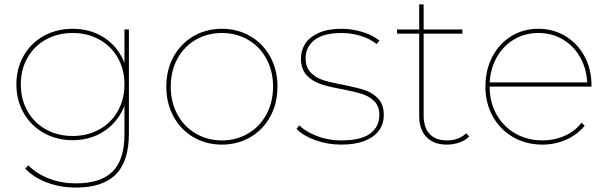

<svg xmlns="http://www.w3.org/2000/svg" viewBox="-20 -650 2745 867"><path d="M94 111 108 97Q148 136 203 157Q258 178 323 178Q435 178 488.5 124.5Q542 71 542 -43V-209L552 -269L542 -329V-517H562V-46Q562 78 503 137.5Q444 197 323 197Q252 197 191.5 174Q131 151 94 111ZM54 -269Q54 -341 87 -398.5Q120 -456 178 -488Q236 -520 308 -520Q380 -520 437 -488Q494 -456 526.5 -398.5Q559 -341 559 -269Q559 -197 526.5 -139.5Q494 -82 437 -49.5Q380 -17 308 -17Q236 -17 178 -49.5Q120 -82 87 -139.5Q54 -197 54 -269ZM542 -269Q542 -336 512 -389Q482 -442 428.5 -471.5Q375 -501 308 -501Q241 -501 187.5 -471.5Q134 -442 104 -389Q74 -336 74 -269Q74 -202 104 -148.5Q134 -95 187.5 -65.5Q241 -36 308 -36Q375 -36 428.5 -65.5Q482 -95 512 -148.5Q542 -202 542 -269Z M731 -259Q731 -334 763.5 -393.5Q796 -453 853.5 -486.5Q911 -520 982 -520Q1053 -520 1110.5 -486.5Q1168 -453 1200.5 -393.5Q1233 -334 1233 -259Q1233 -184 1200.5 -124Q1168 -64 1110.5 -30.5Q1053 3 982 3Q911 3 853.5 -30.5Q796 -64 763.5 -124Q731 -184 731 -259ZM1213 -259Q1213 -329 1183 -384.5Q1153 -440 1100 -470.5Q1047 -501 982 -501Q917 -501 864 -470.5Q811 -440 781 -384.5Q751 -329 751 -259Q751 -189 781 -133.5Q811 -78 864 -47Q917 -16 982 -16Q1047 -16 1100 -47Q1153 -78 1183 -133.5Q1213 -189 1213 -259Z M1319 -68 1331 -84Q1361 -55 1411.5 -35.5Q1462 -16 1521 -16Q1609 -16 1651 -46.5Q1693 -77 1693 -131Q1693 -170 1670.5 -192.5Q1648 -215 1615.5 -225.5Q1583 -236 1526 -247Q1465 -258 1427.5 -270.5Q1390 -283 1364.5 -310.5Q1339 -338 1339 -387Q1339 -423 1358.5 -453Q1378 -483 1419.5 -501.5Q1461 -520 1522 -520Q1570 -520 1617 -505.5Q1664 -491 1693 -467L1681 -451Q1651 -475 1609 -488Q1567 -501 1522 -501Q1441 -501 1400.5 -469.5Q1360 -438 1360 -387Q1360 -346 1383 -322.5Q1406 -299 1440 -288Q1474 -277 1530 -267Q1591 -255 1627 -243Q1663 -231 1688 -204.5Q1713 -178 1713 -131Q1713 -91 1691.5 -61Q1670 -31 1627 -14Q1584 3 1521 3Q1459 3 1404 -17Q1349 -37 1319 -68Z M1873 -124V-630H1893V-129Q1893 -74 1920 -45Q1947 -16 1999 -16Q2051 -16 2085 -48L2099 -34Q2082 -16 2054.5 -6.5Q2027 3 1998 3Q1938 3 1905.5 -31.5Q1873 -66 1873 -124ZM1773 -517H2068V-498H1773Z M2172 -259Q2172 -334 2203 -393.5Q2234 -453 2288.5 -486.5Q2343 -520 2411 -520Q2478 -520 2533 -487Q2588 -454 2619.5 -396Q2651 -338 2651 -264Q2651 -262 2651 -259H2183V-278H2640L2632 -263Q2632 -330 2603.5 -384.5Q2575 -439 2524.5 -470Q2474 -501 2411 -501Q2348 -501 2298 -470Q2248 -439 2219.5 -384.5Q2191 -330 2191 -263V-259Q2191 -189 2222 -133.5Q2253 -78 2307.5 -47Q2362 -16 2430 -16Q2483 -16 2529.5 -36.5Q2576 -57 2606 -96L2620 -82Q2586 -41 2536 -19Q2486 3 2430 3Q2356 3 2297.5 -30.5Q2239 -64 2205.5 -124Q2172 -184 2172 -259Z"/></svg>

Font: iiserrat Thin
Style: Regular
Weight: 100
Designer: Akira Ohta
Foundry: Akira Ohta
Version: Version 1.200;Glyphs 3.3.1 (3343)